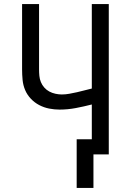

<svg xmlns="http://www.w3.org/2000/svg" viewBox="-20 -755 640 939"><path d="M355 164V-74H429V-244Q390 -234 350.5 -226.5Q311 -219 271 -219Q246 -219 220.5 -224Q195 -229 172 -241Q149 -253 131 -272Q113 -291 103 -314.5Q93 -338 90.5 -364Q88 -390 88 -416V-735H171V-416Q171 -400 172.5 -384Q174 -368 180 -353.5Q186 -339 196.5 -327Q207 -315 221 -307.5Q235 -300 251 -296.5Q267 -293 282 -293Q301 -293 319.5 -296.5Q338 -300 356.5 -304Q375 -308 393 -313Q411 -318 429 -322V-735H512V0H437V164Z"/></svg>

Font: Iosevka Curly Extended
Style: Regular
Weight: 400
Width: 7
Monospace: yes
Designer: Belleve Invis
Foundry: Belleve Invis
Version: Version 11.1.0; ttfautohint (v1.8.3)